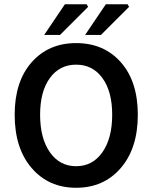

<svg xmlns="http://www.w3.org/2000/svg" viewBox="-20 -868 714 900"><path d="M336.9 12.2Q208 12.2 128.4 -80.3Q48.8 -172.9 48.8 -330.1Q48.8 -485.8 128.2 -575.9Q207.5 -666 336.9 -666Q466.8 -666 546.4 -576.2Q626 -486.3 626 -330.1Q626 -172.9 546.1 -80.3Q466.3 12.2 336.9 12.2ZM505.9 -330.1Q505.9 -439 460.2 -502Q414.6 -564.9 336.9 -564.9Q259.3 -564.9 213.6 -502Q168 -439 168 -330.1Q168 -219.7 213.9 -154.3Q259.8 -88.9 336.9 -88.9Q414.1 -88.9 460 -154.3Q505.9 -219.7 505.9 -330.1ZM187 -704.1 284.2 -848.1H386.2L393.1 -835.9L261.2 -704.1ZM378.9 -704.1 476.1 -848.1H578.1L585 -835.9L453.1 -704.1Z"/></svg>

Font: Source Sans 3 Semibold
Style: Regular
Weight: 600
Designer: Paul D. Hunt
Foundry: Adobe
Version: Version 3.052;hotconv 1.1.0;makeotfexe 2.6.0